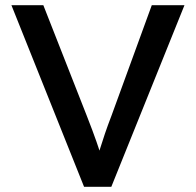

<svg xmlns="http://www.w3.org/2000/svg" viewBox="-20 -720 755 740"><path d="M304 0 24 -700H147L314 -275Q326 -244 335.5 -219Q345 -194 352 -173.5Q359 -153 365 -135Q371 -117 377 -99L351 -98Q358 -122 366 -148Q374 -174 384.5 -205Q395 -236 410 -275L565 -700H691L409 0Z"/></svg>

Font: Mach
Style: Regular
Weight: 400
Version: Version 1.002